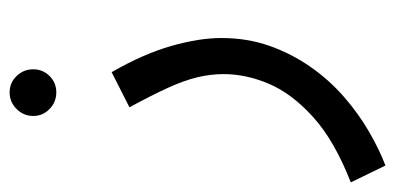

<svg xmlns="http://www.w3.org/2000/svg" viewBox="-257 -360 821 399"><g transform="rotate(-90 153.5 -160.5)"><path d="M9 230 -26 158Q61 124 110 79.5Q159 35 179 -12.5Q199 -60 199 -106Q199 -133 192.5 -160.5Q186 -188 170.5 -222Q155 -256 130 -302L203 -339Q241 -273 257.5 -215Q274 -157 274 -111Q274 -57 257.5 -10.5Q241 36 213.5 75Q186 114 151.5 144Q117 174 80 195.5Q43 217 9 230ZM161 -454Q141 -454 126.5 -468Q112 -482 112 -502Q112 -522 126.5 -536.5Q141 -551 161 -551Q181 -551 195 -536.5Q209 -522 209 -502Q209 -482 195 -468Q181 -454 161 -454Z"/></g></svg>

Font: Noto Sans Arabic SemiCondensed
Style: Regular
Weight: 400
Width: 4
Designer: Monotype Design Team, Nadine Chahine, Nizar Qandah and Khaled Hosny
Foundry: Monotype Imaging Inc.
Version: Version 2.012